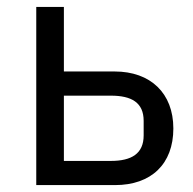

<svg xmlns="http://www.w3.org/2000/svg" viewBox="-20 -536 560 556"><path d="M85 0H313C418 0 482 -61 482 -164C482 -266 416 -329 312 -329H165V-516H85ZM165 -70V-259H301C361 -259 396 -239 396 -186V-144C396 -91 361 -70 301 -70Z"/></svg>

Font: LVC Sans
Style: Regular
Weight: 400
Designer: Mike Abbink, Paul van der Laan, Pieter van Rosmalen
Foundry: Bold Monday
Version: Version 3.0